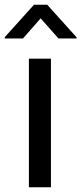

<svg xmlns="http://www.w3.org/2000/svg" viewBox="-44 -788 342 808"><path d="M170.4 0H77.6V-541H170.4ZM278.3 -630.9V-626H202.1L127 -710.9L52.7 -626H-23.9V-631.8L99.1 -768.1H154.8Z"/></svg>

Font: Hopone
Style: Regular
Weight: 400
Foundry: SIL International (SIL)
Version: Version 1.00 September 3, 2015, initial release